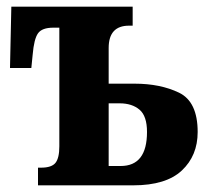

<svg xmlns="http://www.w3.org/2000/svg" viewBox="-20 -556 625 576"><path d="M94 0H380Q478 0 525.5 -44.5Q573 -89 573 -160Q573 -251 517 -278Q461 -305 384 -305H306V-412Q306 -479 367 -479H378V-536H14L10 -352H74L78 -392Q82 -439 94 -456Q106 -473 140 -473H158V-117Q158 -82 146.5 -67.5Q135 -53 103 -53H94ZM306 -58V-246H339Q376 -246 398.5 -227Q421 -208 421 -160Q421 -58 342 -58Z"/></svg>

Font: Noto Serif ExtraCondensed Extra
Style: Regular
Weight: 800
Width: 3
Designer: Monotype Design Team
Foundry: Monotype Imaging Inc.
Version: Version 1.002